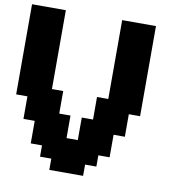

<svg xmlns="http://www.w3.org/2000/svg" viewBox="-93 -962 998 1049"><g transform="rotate(10 406.0 -437.5)"><path d="M250 0H437.5V-62.5H500V-125H562.5V-250H625V-375H687.5V-875H500V-437.5H437.5V-312.5H375V-187.5H312.5V-312.5H250V-437.5H187.5V-875H0V-375H62.5V-250H125V-125H187.5V-62.5H250Z"/></g></svg>

Font: Faithful 32x
Style: Semibold
Weight: 400
Foundry: Faithful Resource Pack
Version: Version 1.0; January 27, 2023